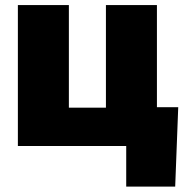

<svg xmlns="http://www.w3.org/2000/svg" viewBox="-20 -562 745 739"><path d="M48.8 0V-542.5H245.1V-147.5H387.7V-542.5H584V0ZM465.8 156.2V0H418.9V-149.4H666L654.3 156.2Z"/></svg>

Font: Inter 16pt Black
Style: Regular
Weight: 900
Version: Version 4.001;git-66647c0bb